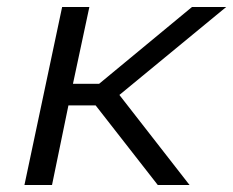

<svg xmlns="http://www.w3.org/2000/svg" viewBox="-20 -530 668 550"><path d="M50 0 158 -510H236L189 -290H264L530 -510H628L322 -258L523 0H432L254 -228H176L129 0Z"/></svg>

Font: Saira Expanded
Style: Italic
Weight: 400
Width: 7
Italic angle: -12°
Designer: Hector Gatti with collaboration of the Omnibus-Type team
Foundry: Omnibus-Type
Version: Version 1.101